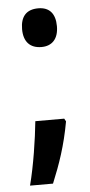

<svg xmlns="http://www.w3.org/2000/svg" viewBox="-51 -579 349 741"><g transform="rotate(-5 123.5 -208.5)"><path d="M57 -473C57 -424 82 -398 126 -398C166 -398 192 -423 192 -473C192 -522 169 -548 126 -548C80 -548 57 -522 57 -473ZM195 -104 189 -115H77C70 -45 55 54 35 131H124C154 58 178 -10 195 -104Z"/></g></svg>

Font: Noto Sans Gujarati ExtraCondensed SemiBold
Style: Regular
Weight: 600
Width: 2
Designer: Jelle Bosma - Monotype Design Team, Universal Thirst
Foundry: Monotype Imaging Inc.
Version: Version 2.106